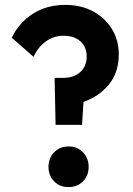

<svg xmlns="http://www.w3.org/2000/svg" viewBox="-20 -754 543 784"><path d="M207 -244 203 -436H238Q281 -436 307.5 -459.5Q334 -483 334 -523Q334 -562 308.5 -585Q283 -608 240 -608Q200 -608 168 -585.5Q136 -563 117 -522L28 -600Q58 -662 114.5 -698Q171 -734 247 -734Q311 -734 360 -707.5Q409 -681 437 -635.5Q465 -590 465 -532Q465 -459 425.5 -410Q386 -361 321 -338L315 -244ZM260 10Q224 10 201 -13.5Q178 -37 178 -73Q178 -108 201 -132Q224 -156 260 -156Q296 -156 319 -132Q342 -108 342 -73Q342 -37 319 -13.5Q296 10 260 10Z"/></svg>

Font: Outfit Semi Bold
Style: Regular
Weight: 600
Designer: Rodrigo Fuenzalida
Foundry: fragTYPE
Version: Version 1.000